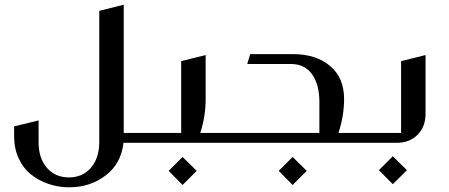

<svg xmlns="http://www.w3.org/2000/svg" viewBox="-20 -607 1909 816"><path d="M401.9 -561 505.9 -586.9V-42H588.9Q599.1 -42 599.1 -32.2V-9.8Q599.1 0 588.9 0H504.9Q494.6 88.9 428.7 138.9Q362.8 189 273.9 189Q228 189 186.3 174.8Q144.5 160.6 111.6 134.3Q78.6 107.9 59.3 65.9Q40 23.9 40 -27.8V-69.8L144 -95.2V-2Q144 65.4 179.4 106.2Q214.8 147 272.9 147Q331.1 147 366.5 105.7Q401.9 64.5 401.9 -2.9Z M831.1 -42H933.1Q942.9 -42 942.9 -32.2V-9.8Q942.9 0 933.1 0H588.9Q579.1 0 579.1 -9.8V-32.2Q579.1 -42 588.9 -42H750V-347.2L854 -373V-186Q854 -111.8 831.1 -42ZM755.9 60.1 815.9 119.1 755.9 179.2 696.8 119.1Z M1418.5 -42H1522.5Q1532.7 -42 1532.7 -32.2V-9.8Q1532.7 0 1522.5 0H932.6Q922.9 0 922.9 -9.8V-32.2Q922.9 -42 932.6 -42H1337.4V-173.8Q1337.4 -248 1306.2 -291.5Q1274.9 -335 1216.8 -335H1030.8L1043.5 -377H1225.6Q1322.3 -377 1382.3 -327.1Q1442.4 -277.3 1442.4 -186Q1442.4 -114.7 1418.5 -42ZM1223.6 60.1 1283.7 119.1 1223.6 179.2 1164.6 119.1Z M1788.6 -373V-124Q1788.6 -68.4 1754.6 -34.2Q1720.7 0 1664.6 0H1524.4Q1513.7 0 1513.7 -9.8V-32.2Q1513.7 -42 1524.4 -42H1684.6V-347.2ZM1649.4 57.1 1709.5 116.2 1649.4 175.8 1590.3 116.2Z"/></svg>

Font: Wesal
Style: Regular
Weight: 400
Designer: Ahmed zaza
Foundry: Ahmed zaza
Version: Version 2.01